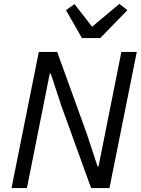

<svg xmlns="http://www.w3.org/2000/svg" viewBox="-20 -964 724 984"><path d="M494 -769 633 -912 592 -944 452 -827 362 -943 318 -912 400 -769ZM447 0H541L681 -698H602L485 -111H480L425 -278L273 -698H179L39 0H118L235 -587H240L295 -420Z"/></svg>

Font: Braiins Sans
Style: Italic
Weight: 400
Italic angle: -11.31°
Designer: Mike Abbink, Paul van der Laan, Pieter van Rosmalen, Jiri Chlebus, Lubos Buracinsky
Foundry: Bold Monday, Sudetype
Version: Version 1.000;hotconv 1.0.109;makeotfexe 2.5.65596